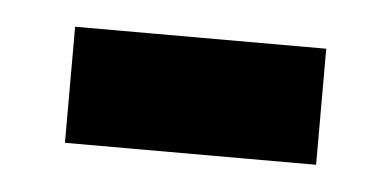

<svg xmlns="http://www.w3.org/2000/svg" viewBox="-26 -142 360 177"><g transform="rotate(5 154.5 -53.5)"><path d="M38.1 0V-107.4H270.5V0Z"/></g></svg>

Font: Vazir Medium FD-WOL-UI
Style: Medium-FD-WOL-UI
Weight: 500
Designer: Saber Rastikerdar
Foundry: Saber Rastikerdar
Version: Version 30.0.0